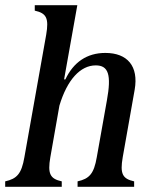

<svg xmlns="http://www.w3.org/2000/svg" viewBox="-37 -720 593 740"><path d="M-17 0H201V-21C156 -31 146 -50 157 -114L192 -313C222 -413 273 -468 332 -468C381 -468 393 -432 375 -333L336 -114C325 -50 307 -31 262 -21V0H480V-21C435 -31 425 -50 436 -114L482 -374C498 -465 454 -516 369 -516C298 -516 246 -480 215 -414H210L261 -700H97V-679C142 -669 152 -650 141 -586L57 -114C46 -50 28 -31 -17 -21Z"/></svg>

Font: RL Madena Oblique
Style: Regular
Weight: 400
Italic angle: -10°
Designer: I Kadek Wantara Putra
Foundry: Roughlines ID
Version: Version 1.000;Glyphs 3.1.2 (3151)